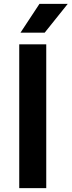

<svg xmlns="http://www.w3.org/2000/svg" viewBox="-20 -968 368 988"><path d="M79 0V-740H218V0ZM85.5 -800 183 -948H328.5L210 -800Z"/></svg>

Font: Encode Sans Semi Expanded SmBd
Style: Regular
Weight: 600
Width: 6
Designer: Multiple Designers
Foundry: Impallari Type
Version: Version 2.000